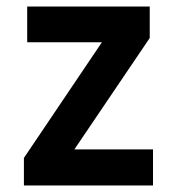

<svg xmlns="http://www.w3.org/2000/svg" viewBox="-20 -566 540 586"><path d="M53 0V-84L291 -437H63V-546H437V-450L207 -110H447V0Z"/></svg>

Font: Noto Sans Mono ExtraCondensed
Style: Bold
Weight: 700
Width: 2
Designer: Monotype Design Team
Foundry: Monotype Imaging Inc.
Version: Version 2.014